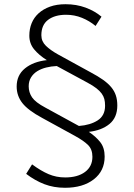

<svg xmlns="http://www.w3.org/2000/svg" viewBox="-20 -698 635 910"><path d="M536 -198Q536 -141 499 -110.5Q462 -80 401 -73Q434 -51 455 -24.5Q476 2 476 44Q476 112 424.5 152Q373 192 288 192Q235 192 190.5 175Q146 158 104 126L132 81Q174 112 210.5 127.5Q247 143 289 143Q348 143 383 117Q418 91 418 45Q418 10 397.5 -10.5Q377 -31 335 -54L180 -139Q113 -175 86 -209.5Q59 -244 59 -288Q59 -342 98.5 -374Q138 -406 202 -413Q164 -437 141.5 -464.5Q119 -492 119 -529Q119 -561 130 -588Q141 -615 163 -635Q185 -655 217 -666.5Q249 -678 291 -678Q342 -678 385.5 -662Q429 -646 461 -619L433 -575Q404 -599 368.5 -613.5Q333 -628 293 -628Q240 -628 208 -604Q176 -580 176 -531Q176 -502 197.5 -481Q219 -460 255 -440L410 -355Q444 -337 468 -320Q492 -303 507 -285Q522 -267 529 -246Q536 -225 536 -198ZM478 -197Q478 -215 474.5 -228.5Q471 -242 462 -254.5Q453 -267 437 -279.5Q421 -292 395 -306L249 -385Q223 -384 199 -378Q175 -372 156.5 -360.5Q138 -349 127 -331Q116 -313 116 -289Q116 -260 132 -236.5Q148 -213 195 -188L354 -101Q408 -105 443 -127.5Q478 -150 478 -197Z"/></svg>

Font: Celebes Light
Style: Regular
Weight: 300
Designer: Anugrah Pasau
Foundry: Lafontype
Version: Version 1.000; ttfautohint (v1.8.4)